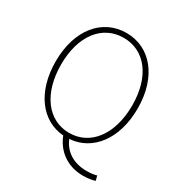

<svg xmlns="http://www.w3.org/2000/svg" viewBox="-206 -884 1126 1197"><g transform="rotate(30 357.0 -285.5)"><path d="M357 -20C204 -20 101 -157 101 -365C101 -573 204 -704 357 -704C510 -704 613 -573 613 -365C613 -157 510 -20 357 -20ZM566 168C600 168 633 162 651 156L642 122C625 127 603 131 570 131C476 131 409 88 377 12C538 1 652 -145 652 -365C652 -594 529 -739 357 -739C185 -739 62 -594 62 -365C62 -146 174 0 334 12C368 101 448 168 566 168Z"/></g></svg>

Font: Harano Aji Gothic KR ExtraLight
Style: Regular
Weight: 250
Foundry: Masamichi Hosoda
Version: HaranoAjiGothicKR-ExtraLight version 20220220;ttx 4.29.1